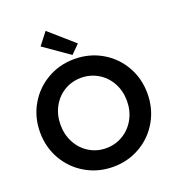

<svg xmlns="http://www.w3.org/2000/svg" viewBox="-167 -1091 1124 1231"><g transform="rotate(-20 394.5 -476.0)"><path d="M28.3 -360.4Q28.3 -462.4 76.7 -546.4Q125 -630.4 209 -679Q293 -727.5 394.5 -727.5Q496.6 -727.5 580.6 -679Q664.6 -630.4 712.6 -546.4Q760.7 -462.4 760.7 -360.4Q760.7 -257.8 712.6 -173.6Q664.6 -89.4 580.8 -40.8Q497.1 7.8 395.5 7.8Q293.9 7.8 209.7 -40.8Q125.5 -89.4 76.9 -173.6Q28.3 -257.8 28.3 -360.4ZM621.1 -360.4Q621.1 -428.2 591.1 -482.9Q561 -537.6 508.8 -568.6Q456.5 -599.6 393.6 -599.6Q331.1 -599.6 279.3 -568.6Q227.5 -537.6 197.8 -482.7Q168 -427.7 168 -360.4Q168 -293.5 197.5 -238.3Q227.1 -183.1 278.8 -151.6Q330.6 -120.1 393.6 -120.1Q457 -120.1 509.3 -151.9Q561.5 -183.6 591.3 -238.5Q621.1 -293.5 621.1 -360.4ZM219.7 -877 284.2 -960 451.2 -813.5 393.6 -755.9Z"/></g></svg>

Font: Reddit Sans Strawberry
Style: Bold
Weight: 700
Designer: Stephen Hutchings
Foundry: Reddit
Version: Version 1.013